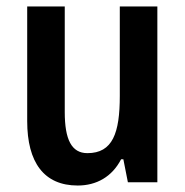

<svg xmlns="http://www.w3.org/2000/svg" viewBox="-20 -563 572 593"><path d="M466 -543H350V-267C350 -152 328 -90 250 -90C201 -90 180 -132 180 -217V-543H64V-189C64 -61 116 10 220 10C278 10 326 -17 354 -71H361L375 0H466Z"/></svg>

Font: Noto Sans Thai Cond SemBd
Style: Regular
Weight: 600
Width: 3
Designer: Monotype Design Team
Foundry: Monotype Imaging Inc.
Version: Version 2.002